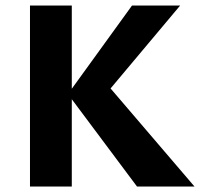

<svg xmlns="http://www.w3.org/2000/svg" viewBox="-20 -678 727 698"><path d="M478 0 227 -336 460 -658H635L348 -316L355 -388L687 0ZM89 0V-658H241V0Z"/></svg>

Font: Ysabeau Office ExtraBold
Style: Regular
Weight: 800
Designer: Christian Thalmann (Catharsis Fonts)
Version: Version 2.001;gftools[0.9.30]; featfreeze: tnum,lnum,ss02